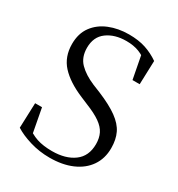

<svg xmlns="http://www.w3.org/2000/svg" viewBox="-180 -863 926 997"><g transform="rotate(30 283.5 -364.5)"><path d="M264.3 16.1Q202.5 16.1 146.1 -1Q89.7 -18.1 53.4 -41.6L58.8 -191.5H100.2L131.2 -26.6L85.7 -48.5L80.4 -80.6Q128.8 -45 167.1 -32.4Q205.4 -19.8 258.3 -19.8Q339.4 -19.8 389.2 -56.5Q439 -93.2 439 -165.4Q439 -201.7 425.7 -228.5Q412.4 -255.3 381 -277.4Q349.6 -299.6 294.6 -321.5L252.2 -339.4Q163.2 -376.7 117 -427.2Q70.8 -477.6 70.8 -554.2Q70.8 -617.5 102.2 -659.7Q133.5 -702 186.3 -723.4Q239.2 -744.9 303.6 -744.9Q361 -744.9 403.9 -730.7Q446.8 -716.5 484.4 -690.3L479.6 -548.4H436.6L406.3 -706.4L453 -684.1L455.9 -651.9Q417.5 -683 384.8 -695.7Q352.1 -708.4 308.8 -708.4Q239 -708.4 193.5 -674.9Q148 -641.5 148 -576Q148 -519.2 181.5 -485.1Q215 -450.9 273.6 -426.1L319.2 -407.7Q395 -376.2 438.4 -344.6Q481.9 -313 499.9 -275.5Q517.9 -238.1 517.9 -186.6Q517.9 -124.6 486.4 -78.8Q454.9 -33.1 397.9 -8.5Q340.9 16.1 264.3 16.1Z"/></g></svg>

Font: Noto Serif JP
Style: Regular
Weight: 200
Designer: Ryoko NISHIZUKA 西塚涼子 (kana & ideographs); Frank Grießhammer (Latin, Greek & Cyrillic); Wenlong ZHANG 张文龙 (bopomofo); San
Foundry: Adobe
Version: Version 2.001;hotconv 1.1.0;makeotfexe 2.6.0